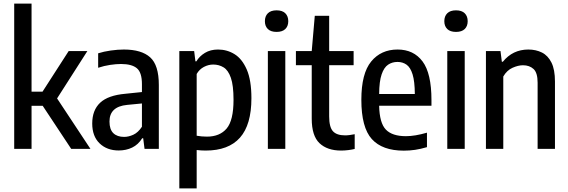

<svg xmlns="http://www.w3.org/2000/svg" viewBox="-20 -828 3162 1068"><path d="M59 0V-808H155.5V-318H216.5L362 -544H466L297.5 -280.5L483 0H376L217.5 -239.5H155.5V0Z M640.5 9Q575 9 534 -30.5Q493 -70 493 -141Q493 -215 537 -256.5Q581 -298 678 -306.5L769.5 -316V-360Q769.5 -425 741.2 -448.5Q713 -472 653 -472Q626 -472 592.5 -467Q559 -462 526 -451V-531.5Q557 -541.5 596 -547Q635 -552.5 669 -552.5Q767 -552.5 815.2 -509.2Q863.5 -466 863.5 -355.5V0H784L776.5 -59H771Q749 -23.5 715.2 -7.2Q681.5 9 640.5 9ZM589 -152Q589 -108 610.5 -87.2Q632 -66.5 670.5 -66.5Q695 -66.5 721.5 -78.5Q748 -90.5 769.5 -123V-252.5L687 -244.5Q589 -235 589 -152Z M977.5 220V-544H1060L1067 -487H1072.5Q1089 -515 1119.8 -533.8Q1150.5 -552.5 1193 -552.5Q1242.5 -552.5 1284.5 -526.8Q1326.5 -501 1352.5 -441.5Q1378.5 -382 1378.5 -281.5Q1378.5 -134 1314.8 -62.2Q1251 9.5 1124 9.5Q1100.5 9.5 1074 6.5V220ZM1131 -68Q1202.5 -68 1240.8 -113.2Q1279 -158.5 1279 -272.5Q1279 -353 1264.2 -395.2Q1249.5 -437.5 1223.8 -453.2Q1198 -469 1166 -469Q1139.5 -469 1114.2 -455.8Q1089 -442.5 1074 -416.5V-73Q1101.5 -68 1131 -68Z M1470 0V-544H1567V0ZM1518.5 -650.5Q1486.5 -650.5 1470 -666.5Q1453.5 -682.5 1453.5 -710Q1453.5 -738 1470 -754.2Q1486.5 -770.5 1518.5 -770.5Q1550.5 -770.5 1567 -754.2Q1583.5 -738 1583.5 -710Q1583.5 -682.5 1567 -666.5Q1550.5 -650.5 1518.5 -650.5Z M1877.5 9.5Q1800.5 9.5 1757.2 -31.5Q1714 -72.5 1714 -168V-465.5H1626V-544H1714L1731 -740H1811V-544H1947V-465.5H1811V-180.5Q1811 -121 1832 -98Q1853 -75 1899.5 -75Q1911.5 -75 1925 -76.8Q1938.5 -78.5 1953 -81.5V0.5Q1937 4.5 1916.8 7Q1896.5 9.5 1877.5 9.5Z M2226.5 10Q2106.5 10 2048.2 -54.5Q1990 -119 1990 -273Q1990 -419.5 2044.8 -486Q2099.5 -552.5 2191.5 -552.5Q2281 -552.5 2330.5 -486.2Q2380 -420 2380 -271V-240H2089Q2091 -143.5 2126.5 -107Q2162 -70.5 2238 -70.5Q2288 -70.5 2355 -90V-9.5Q2319.5 1 2288.8 5.5Q2258 10 2226.5 10ZM2191 -483.5Q2161.5 -483.5 2138.8 -468.2Q2116 -453 2102.8 -414.2Q2089.5 -375.5 2089 -305H2287.5Q2287 -375.5 2275 -414.2Q2263 -453 2241.5 -468.2Q2220 -483.5 2191 -483.5Z M2468 0V-544H2565V0ZM2516.5 -650.5Q2484.5 -650.5 2468 -666.5Q2451.5 -682.5 2451.5 -710Q2451.5 -738 2468 -754.2Q2484.5 -770.5 2516.5 -770.5Q2548.5 -770.5 2565 -754.2Q2581.5 -738 2581.5 -710Q2581.5 -682.5 2565 -666.5Q2548.5 -650.5 2516.5 -650.5Z M2683 0V-544H2764L2771.5 -484.5H2777Q2832 -552.5 2919 -552.5Q2961 -552.5 2994.5 -535.8Q3028 -519 3047.5 -480Q3067 -441 3067 -374.5V0H2970.5V-368Q2970.5 -423.5 2947.8 -444.2Q2925 -465 2889 -465Q2862.5 -465 2831 -451Q2799.5 -437 2779.5 -402.5V0Z"/></svg>

Font: Encode Sans Condensed Condensed Medium
Style: Regular
Weight: 500
Width: 3
Designer: Multiple Designers
Foundry: Impallari Type
Version: Version 3.000; ttfautohint (v1.8.3) -l 8 -r 50 -G 200 -x 14 